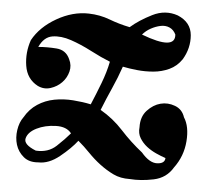

<svg xmlns="http://www.w3.org/2000/svg" viewBox="-20 -270 344 311"><path d="M30 -205Q44 -226 71 -238.5Q98 -251 124 -248Q142 -246 157.5 -238.5Q173 -231 190 -226Q205 -237 226.5 -245.5Q248 -254 268 -245Q289 -234 289 -213Q289 -192 276 -174Q267 -163 254.5 -158.5Q242 -154 228.5 -154Q215 -154 202 -156.5Q189 -159 179 -162Q171 -144 161.5 -127Q152 -110 143 -92Q163 -78 177.5 -59Q192 -40 210 -23Q222 -6 234.5 -5.5Q247 -5 248 -14Q241 -17 233 -21.5Q225 -26 218.5 -32Q212 -38 208 -46Q204 -54 206 -64Q207 -81 217.5 -90.5Q228 -100 240 -102Q252 -104 263.5 -98.5Q275 -93 278 -80Q286 -65 282 -41Q278 -17 262 1Q250 18 229 20.5Q208 23 190 20Q175 19 164 12.5Q153 6 143 -3Q133 -12 124.5 -22.5Q116 -33 107 -42Q96 -30 77.5 -17.5Q59 -5 42 -7Q27 -7 18.5 -15.5Q10 -24 7.5 -35.5Q5 -47 8 -59.5Q11 -72 18 -80Q27 -93 40 -100Q53 -107 68 -108.5Q83 -110 98.5 -107.5Q114 -105 127 -101Q136 -118 144.5 -135.5Q153 -153 158 -170Q144 -177 127.5 -187.5Q111 -198 95 -205Q79 -212 65 -211Q51 -210 42 -194Q56 -194 71.5 -191.5Q87 -189 92 -174Q96 -164 92.5 -154Q89 -144 81 -137Q73 -130 62 -127.5Q51 -125 41 -131Q24 -142 22.5 -163.5Q21 -185 30 -205ZM210 -214Q264 -188 264 -214Q261 -222 254.5 -225.5Q248 -229 240 -228Q232 -227 224 -223.5Q216 -220 210 -214ZM38 -26Q58 -23 72 -34Q86 -45 95 -54Q88 -65 70.5 -66Q53 -67 39 -61.5Q25 -56 21.5 -46Q18 -36 38 -26Z"/></svg>

Font: Lucien Schoenschriftv CAT
Style: Regular
Weight: 400
Designer: Lucian Bernhard 1928
Foundry: CAT-Fonts Peter Wiegel
Version: Version 1.000